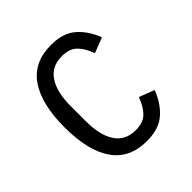

<svg xmlns="http://www.w3.org/2000/svg" viewBox="-190 -859 1020 1020"><g transform="rotate(-45 320.0 -349.0)"><path d="M84 -349Q84 -525 148.5 -617.5Q213 -710 342 -710Q432 -710 483 -666Q534 -622 563 -547L477 -514Q457 -569 427 -598Q397 -627 341 -627Q264 -627 225.5 -569Q187 -511 187 -407V-291Q187 -187 225.5 -129Q264 -71 341 -71Q397 -71 427 -100Q457 -129 477 -184L563 -151Q534 -76 483 -32Q432 12 342 12Q213 12 148.5 -80.5Q84 -173 84 -349Z"/></g></svg>

Font: Writer
Style: Regular
Weight: 400
Monospace: yes
Designer: Mike Abbink, Paul van der Laan, Pieter van Rosmalen
Foundry: Bold Monday
Version: Version 2.001 2020